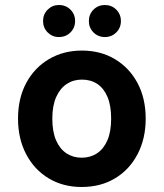

<svg xmlns="http://www.w3.org/2000/svg" viewBox="-20 -735 654 767"><path d="M306 12Q232 12 174.5 -22.5Q117 -57 84.5 -119Q52 -181 52 -261Q52 -342 84.5 -403Q117 -464 175 -498.5Q233 -533 307 -533Q382 -533 439.5 -498.5Q497 -464 529.5 -403Q562 -342 562 -261Q562 -181 529.5 -119Q497 -57 439.5 -22.5Q382 12 306 12ZM306 -105Q341 -105 367.5 -122.5Q394 -140 409 -174.5Q424 -209 424 -261Q424 -313 409.5 -347.5Q395 -382 369 -399.5Q343 -417 307 -417Q273 -417 246.5 -399.5Q220 -382 204.5 -347.5Q189 -313 189 -261Q189 -209 204 -174.5Q219 -140 245.5 -122.5Q272 -105 306 -105ZM215 -587Q189 -587 170.5 -605.5Q152 -624 152 -651Q152 -678 170.5 -696.5Q189 -715 215 -715Q243 -715 261.5 -696.5Q280 -678 280 -651Q280 -624 261.5 -605.5Q243 -587 215 -587ZM399 -587Q372 -587 353.5 -605.5Q335 -624 335 -651Q335 -678 353.5 -696.5Q372 -715 399 -715Q426 -715 444.5 -696.5Q463 -678 463 -651Q463 -624 444.5 -605.5Q426 -587 399 -587Z"/></svg>

Font: DM Sans 10pt
Style: Bold
Weight: 700
Version: Version 4.004;gftools[0.9.30]